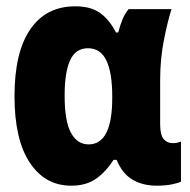

<svg xmlns="http://www.w3.org/2000/svg" viewBox="-20 -579 603 609"><path d="M206 10Q123 10 74.5 -63Q26 -136 26 -274Q26 -413 76 -486Q126 -559 219 -559Q267 -559 296.5 -538.5Q326 -518 348 -476H355Q360 -496 368 -516Q376 -536 388 -550H524Q512 -513 500 -452.5Q488 -392 488 -326V-185Q488 -151 499 -138Q510 -125 527 -125Q542 -125 554 -130V-3Q548 1 526.5 5.5Q505 10 478 10Q433 10 400.5 -9Q368 -28 350 -72H340Q316 -34 284.5 -12Q253 10 206 10ZM261 -121Q336 -121 336 -268V-274Q336 -348 317.5 -387Q299 -426 259 -426Q220 -426 202.5 -388Q185 -350 185 -276Q185 -195 205 -158Q225 -121 261 -121Z"/></svg>

Font: Noto Sans Mono SemiCondensed Black
Style: Regular
Weight: 900
Width: 4
Designer: Monotype Design Team
Foundry: Monotype Imaging Inc.
Version: Version 2.014; ttfautohint (v1.8.4.7-5d5b)